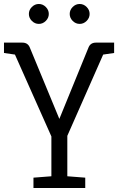

<svg xmlns="http://www.w3.org/2000/svg" viewBox="-23 -944 593 964"><path d="M405 0H145V-52L235 -59V-259L52 -670L-3 -678V-730H89Q116 -730 126 -707L275 -347L422 -707Q432 -730 459 -730H550V-678L495 -670L315 -262V-59L405 -52ZM137 -839Q122 -854 122 -874Q122 -894 137 -909Q152 -924 172 -924Q192 -924 207 -909Q222 -894 222 -874Q222 -854 207 -839Q192 -824 172 -824Q152 -824 137 -839ZM342 -839Q327 -854 327 -874Q327 -894 342 -909Q357 -924 377 -924Q397 -924 412 -909Q427 -894 427 -874Q427 -854 412 -839Q397 -824 377 -824Q357 -824 342 -839Z"/></svg>

Font: Fauna One
Style: Regular
Weight: 400
Version: Version 1.001